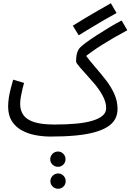

<svg xmlns="http://www.w3.org/2000/svg" viewBox="-20 -819 803 1181"><path d="M290 21 316 -53Q390 -53 448.5 -58.5Q507 -64 548.5 -76.5Q590 -89 611.5 -108Q633 -127 633 -154Q633 -191 611.5 -230.5Q590 -270 559 -306Q529 -341 507.5 -364.5Q486 -388 473 -403Q460 -418 454 -427Q448 -436 448 -442Q448 -458 450 -473.5Q452 -489 457.5 -502.5Q463 -516 471 -525Q481 -536 508.5 -556.5Q536 -577 574 -601.5Q612 -626 652.5 -650.5Q693 -675 728 -693L763 -633Q718 -609 679.5 -586.5Q641 -564 607.5 -543Q574 -522 545.5 -501.5Q517 -481 491 -460L499 -489Q529 -449 564 -408.5Q599 -368 631 -327Q663 -286 683 -241.5Q703 -197 703 -149Q703 -114 688 -86.5Q673 -59 641.5 -39Q610 -19 561.5 -5.5Q513 8 445.5 14.5Q378 21 290 21ZM290 21Q243 21 196.5 12Q150 3 112.5 -18Q75 -39 52.5 -74.5Q30 -110 30 -164Q30 -191 34.5 -219.5Q39 -248 46.5 -276Q54 -304 61 -329L128 -309Q124 -296 118.5 -273Q113 -250 108.5 -225Q104 -200 104 -179Q104 -141 123 -112.5Q142 -84 188.5 -68.5Q235 -53 316 -53L336 -11ZM464 -602 428 -661Q468 -686 504.5 -708Q541 -730 579.5 -752Q618 -774 662 -799L697 -739Q653 -715 614.5 -692.5Q576 -670 539 -647.5Q502 -625 464 -602ZM337 207Q317 207 303 193.5Q289 180 289 161Q289 141 303 127Q317 113 337 113Q356 113 369.5 127Q383 141 383 160Q383 180 369.5 193.5Q356 207 337 207ZM338 342Q318 342 304 328.5Q290 315 290 296Q290 276 304 262Q318 248 338 248Q357 248 370.5 262Q384 276 384 295Q384 315 370.5 328.5Q357 342 338 342Z"/></svg>

Font: Noto Sans Arabic ExtraCondensed
Style: Regular
Weight: 400
Width: 2
Designer: Monotype Design Team, Nadine Chahine, Nizar Qandah and Khaled Hosny
Foundry: Monotype Imaging Inc.
Version: Version 2.012